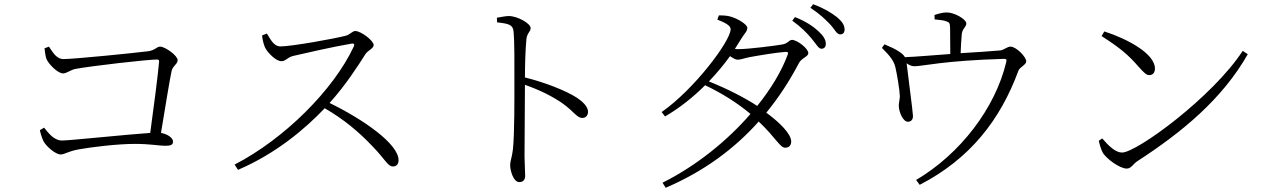

<svg xmlns="http://www.w3.org/2000/svg" viewBox="-20 -827 6040 910"><path d="M169 -210C171 -199 179 -171 187 -156C200 -133 243 -95 267 -95C288 -95 299 -109 353 -119C414 -130 537 -145 619 -145C693 -145 734 -136 763 -136C790 -136 800 -141 800 -156C800 -174 773 -192 743 -197C763 -317 784 -448 793 -489C798 -515 822 -523 822 -542C822 -563 763 -606 739 -606C722 -606 715 -588 681 -584C619 -576 330 -547 281 -547C246 -547 229 -582 212 -606L191 -598C192 -585 196 -559 200 -548C208 -526 253 -479 279 -479C295 -479 316 -496 336 -500C408 -514 681 -545 724 -545C731 -545 735 -542 734 -534C729 -476 709 -319 692 -197C585 -190 310 -161 274 -161C236 -161 210 -196 189 -222Z M1222 -659C1225 -631 1232 -611 1237 -600C1249 -577 1288 -537 1313 -537C1336 -537 1339 -554 1370 -562C1425 -575 1567 -607 1645 -620C1656 -622 1662 -620 1657 -607C1561 -401 1328 -169 1092 -47L1108 -22C1288 -99 1426 -216 1519 -314C1607 -263 1677 -206 1748 -131C1806 -71 1818 -38 1842 -38C1861 -38 1869 -51 1869 -68C1869 -145 1702 -261 1542 -339C1617 -422 1677 -515 1711 -569C1724 -590 1751 -596 1751 -614C1751 -634 1691 -680 1664 -680C1650 -680 1640 -664 1620 -658C1563 -643 1361 -607 1309 -607C1276 -607 1260 -645 1245 -668Z M2335 -743 2336 -721C2391 -715 2411 -710 2414 -678C2419 -627 2418 -522 2418 -443C2418 -363 2419 -193 2411 -119C2407 -82 2398 -65 2398 -44C2398 -19 2413 36 2441 36C2459 36 2469 26 2469 6C2469 -12 2467 -40 2466 -84L2468 -425C2539 -400 2597 -371 2645 -338C2701 -298 2714 -268 2740 -268C2758 -268 2767 -282 2767 -297C2767 -322 2741 -346 2714 -364C2659 -399 2563 -436 2468 -460C2468 -514 2470 -591 2475 -642C2479 -673 2495 -676 2495 -694C2495 -716 2432 -751 2392 -751C2376 -751 2360 -747 2335 -743Z M3826 -645C3848 -619 3859 -596 3873 -596C3886 -596 3894 -604 3894 -619C3894 -639 3883 -657 3858 -680C3834 -702 3799 -726 3748 -746L3735 -729C3777 -699 3805 -670 3826 -645ZM3913 -713C3937 -688 3945 -664 3962 -664C3975 -664 3983 -672 3983 -687C3983 -708 3971 -726 3944 -748C3919 -767 3885 -788 3834 -807L3821 -790C3866 -760 3890 -737 3913 -713ZM3120 39 3135 63C3317 -15 3461 -122 3576 -251C3657 -174 3677 -127 3701 -127C3720 -127 3730 -138 3730 -157C3729 -193 3676 -246 3612 -293C3671 -365 3722 -443 3766 -527C3778 -552 3811 -558 3811 -575C3811 -598 3757 -638 3734 -638C3719 -638 3715 -620 3686 -616C3659 -611 3529 -594 3478 -594L3463 -595L3493 -643C3508 -668 3522 -678 3522 -695C3522 -711 3478 -738 3444 -748C3424 -754 3404 -754 3387 -754L3380 -734C3416 -720 3443 -706 3443 -689C3443 -633 3270 -403 3116 -296L3132 -275C3199 -314 3264 -365 3322 -423C3404 -384 3476 -338 3537 -287C3428 -161 3282 -42 3120 39ZM3340 -441C3376 -479 3410 -519 3440 -561C3454 -551 3467 -544 3477 -544C3490 -544 3511 -552 3532 -556C3569 -563 3665 -579 3702 -581C3713 -582 3718 -579 3713 -567C3685 -491 3635 -407 3569 -325C3508 -365 3425 -407 3340 -441Z M4410 -735C4430 -733 4453 -731 4465 -726C4481 -721 4482 -716 4483 -695L4484 -571C4411 -566 4324 -558 4269 -556C4265 -564 4257 -572 4242 -582C4222 -596 4199 -605 4172 -617L4160 -600C4187 -572 4216 -545 4224 -507C4231 -477 4244 -402 4245 -370C4244 -353 4239 -335 4240 -323C4241 -296 4260 -248 4285 -250C4298 -251 4308 -260 4307 -279C4307 -294 4281 -490 4277 -527C4291 -517 4302 -513 4315 -513C4351 -513 4456 -540 4737 -548C4750 -548 4752 -546 4749 -532C4697 -315 4532 -98 4322 26L4339 49C4577 -74 4720 -257 4807 -492C4813 -509 4844 -520 4844 -536C4844 -557 4797 -606 4769 -606C4754 -606 4738 -590 4721 -588C4679 -584 4600 -579 4533 -575C4534 -603 4536 -639 4538 -661C4539 -691 4560 -698 4560 -716C4560 -735 4505 -768 4467 -768C4448 -768 4431 -763 4409 -756Z M5214 -678 5201 -656C5287 -601 5328 -567 5377 -510C5403 -481 5414 -471 5427 -471C5443 -471 5454 -482 5454 -502C5454 -573 5323 -643 5214 -678ZM5870 -586C5728 -368 5368 -104 5298 -104C5267 -104 5235 -135 5204 -171L5188 -160C5190 -147 5199 -116 5208 -101C5228 -72 5287 -28 5321 -28C5341 -28 5353 -52 5369 -62C5585 -202 5773 -358 5894 -570Z"/></svg>

Font: Noto Serif CJK KR Light
Style: Regular
Weight: 300
Designer: Ryoko NISHIZUKA 西塚涼子 (kana & ideographs); Frank Grießhammer (Latin, Greek & Cyrillic); Wenlong ZHANG 张文龙 (bopomofo); San
Foundry: Adobe
Version: Version 2.001;hotconv 1.1.0;makeotfexe 2.6.0